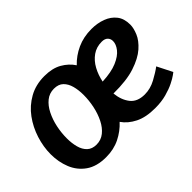

<svg xmlns="http://www.w3.org/2000/svg" viewBox="-96 -744 991 991"><g transform="rotate(-45 399.5 -249.0)"><path d="M213 12Q145 12 102.5 -18Q60 -48 40.5 -96.5Q21 -145 21 -201Q21 -255 38.5 -310Q56 -365 89 -410Q122 -455 171 -482.5Q220 -510 283 -510Q341 -510 379.5 -488Q418 -466 441 -431Q475 -467 522 -488.5Q569 -510 627 -510Q670 -510 706 -496.5Q742 -483 763.5 -455.5Q785 -428 785 -384Q785 -359 771.5 -326.5Q758 -294 723.5 -263.5Q689 -233 628 -213Q567 -193 472 -194Q477 -143 503 -109.5Q529 -76 583 -76Q624 -76 663 -97Q702 -118 727 -137L769 -54Q769 -54 755.5 -44Q742 -34 716 -21Q690 -8 653.5 2Q617 12 571 12Q504 12 460 -10Q416 -32 391 -68Q358 -32 313.5 -10Q269 12 213 12ZM224 -69Q257 -69 282 -89Q307 -109 324 -143Q341 -177 349.5 -217.5Q358 -258 358 -298Q358 -334 350 -363.5Q342 -393 323.5 -411Q305 -429 272 -429Q239 -429 214 -409Q189 -389 172 -355Q155 -321 146.5 -281Q138 -241 138 -200Q138 -165 146 -135Q154 -105 173 -87Q192 -69 224 -69ZM618 -426Q579 -426 550 -405.5Q521 -385 502.5 -351Q484 -317 476 -277Q542 -280 583 -297.5Q624 -315 643 -339.5Q662 -364 662 -387Q662 -404 651 -415Q640 -426 618 -426Z"/></g></svg>

Font: Rosario
Style: Bold Italic
Weight: 700
Italic angle: -8.05°
Designer: Hector Gatti
Foundry: Omnibus Type
Version: Version 1.101; ttfautohint (v1.8.1.43-b0c9)